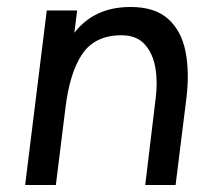

<svg xmlns="http://www.w3.org/2000/svg" viewBox="-20 -530 608 550"><path d="M52 0 114 -500H201L193 -436Q250 -510 354 -510Q424 -510 462 -475.5Q500 -441 511.5 -382Q523 -323 514 -249L483 0H396L426 -249Q432 -295 425 -336Q418 -377 394.5 -403Q371 -429 328 -429Q252 -429 215.5 -375Q179 -321 167 -217L140 0Z"/></svg>

Font: Haskoy Medium
Style: Italic
Weight: 500
Designer: Ertekin Erdin
Foundry: Ertekin Erdin
Version: Version 2.000; ttfautohint (v1.8.4.7-5d5b)